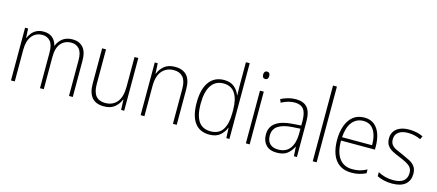

<svg xmlns="http://www.w3.org/2000/svg" viewBox="-54 -1305 4234 1861"><g transform="rotate(15 2063.0 -375.0)"><path d="M559 -539Q624 -539 663 -496.5Q702 -454 702 -363V0H664V-360Q664 -437 633 -471Q602 -505 555 -505Q489 -505 450 -460Q411 -415 411 -324V0H373V-356Q373 -437 342.5 -471Q312 -505 264 -505Q197 -505 158.5 -456Q120 -407 120 -319V0H82V-529H112L117 -437H120Q130 -462 148.5 -485.5Q167 -509 196 -524Q225 -539 268 -539Q322 -539 355.5 -511Q389 -483 400 -435H403Q422 -482 460 -510.5Q498 -539 559 -539Z M1218 -529V0H1187L1183 -103H1180Q1164 -59 1124.5 -24.5Q1085 10 1014 10Q855 10 855 -176V-529H894V-182Q894 -101 925.5 -63Q957 -25 1018 -25Q1094 -25 1137 -76Q1180 -127 1180 -232V-529Z M1586 -539Q1663 -539 1704 -495Q1745 -451 1745 -356V0H1707V-351Q1707 -431 1674.5 -468Q1642 -505 1583 -505Q1509 -505 1465 -454Q1421 -403 1421 -300V0H1383V-529H1413L1418 -426H1421Q1437 -470 1477 -504.5Q1517 -539 1586 -539Z M2073 10Q1975 10 1925.5 -58.5Q1876 -127 1876 -257Q1876 -395 1929 -467Q1982 -539 2078 -539Q2142 -539 2181 -506.5Q2220 -474 2235 -429H2238Q2236 -481 2236 -530V-760H2274V0H2243L2238 -102H2236Q2219 -58 2180.5 -24Q2142 10 2073 10ZM2077 -24Q2160 -24 2198 -83Q2236 -142 2236 -248V-281Q2236 -388 2197.5 -446.5Q2159 -505 2081 -505Q2001 -505 1958.5 -442Q1916 -379 1916 -257Q1916 -143 1955 -83.5Q1994 -24 2077 -24Z M2458 -725Q2476 -725 2482.5 -714.5Q2489 -704 2489 -688Q2489 -672 2482 -661.5Q2475 -651 2458 -651Q2442 -651 2435 -661.5Q2428 -672 2428 -688Q2428 -704 2435 -714.5Q2442 -725 2458 -725ZM2477 -529V0H2439V-529Z M2798 -539Q2876 -539 2913.5 -495.5Q2951 -452 2951 -355V0H2921L2915 -94H2913Q2894 -52 2856.5 -21Q2819 10 2750 10Q2677 10 2640.5 -30Q2604 -70 2604 -133Q2604 -212 2662 -252.5Q2720 -293 2827 -300L2913 -306V-349Q2913 -434 2884.5 -469.5Q2856 -505 2796 -505Q2764 -505 2731 -496Q2698 -487 2662 -468L2649 -501Q2683 -518 2720.5 -528.5Q2758 -539 2798 -539ZM2830 -269Q2740 -263 2691.5 -230.5Q2643 -198 2643 -133Q2643 -80 2672.5 -51.5Q2702 -23 2755 -23Q2835 -23 2873.5 -76.5Q2912 -130 2913 -219V-274Z M3149 0H3110V-760H3149Z M3485 -539Q3548 -539 3587 -506.5Q3626 -474 3644.5 -419Q3663 -364 3663 -297V-265H3323Q3322 -149 3367.5 -87Q3413 -25 3501 -25Q3541 -25 3573 -33Q3605 -41 3644 -61V-23Q3611 -7 3576.5 1.5Q3542 10 3500 10Q3426 10 3378 -24Q3330 -58 3307 -119Q3284 -180 3284 -262Q3284 -341 3306.5 -404Q3329 -467 3373.5 -503Q3418 -539 3485 -539ZM3485 -505Q3416 -505 3373.5 -453Q3331 -401 3324 -299H3625Q3626 -358 3611 -405Q3596 -452 3565 -478.5Q3534 -505 3485 -505Z M4084 -133Q4084 -67 4039.5 -28.5Q3995 10 3907 10Q3859 10 3820 0Q3781 -10 3756 -23V-64Q3788 -46 3827 -35.5Q3866 -25 3907 -25Q3980 -25 4013 -53.5Q4046 -82 4046 -133Q4046 -167 4029.5 -188Q4013 -209 3983.5 -224.5Q3954 -240 3915 -256Q3872 -273 3838.5 -290.5Q3805 -308 3785.5 -335Q3766 -362 3766 -407Q3766 -467 3810.5 -503Q3855 -539 3934 -539Q3975 -539 4011 -531Q4047 -523 4075 -509L4060 -476Q4035 -489 4001 -497Q3967 -505 3933 -505Q3873 -505 3838.5 -480Q3804 -455 3804 -407Q3804 -374 3819.5 -353.5Q3835 -333 3864 -319Q3893 -305 3932 -289Q3973 -271 4007.5 -253.5Q4042 -236 4063 -208Q4084 -180 4084 -133Z"/></g></svg>

Font: Noto Sans Telugu SemiCondensed ExtraLight
Style: Regular
Weight: 200
Width: 4
Designer: Jelle Bosma - Monotype Design Team
Foundry: Monotype Imaging Inc.
Version: Version 2.005; ttfautohint (v1.8.4.7-5d5b)